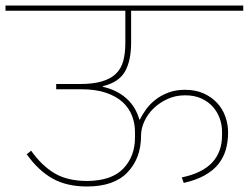

<svg xmlns="http://www.w3.org/2000/svg" viewBox="-40 -718 903 697"><path d="M276 -41Q202 -41 150.5 -70Q99 -99 57 -158L73 -171Q111 -117 158 -89Q205 -61 277 -61Q366 -62 408 -106.5Q450 -151 450 -218V-240Q450 -269 439.5 -297Q429 -325 406 -346.5Q383 -368 345.5 -381Q308 -394 254 -394H164V-413H249Q298 -413 330 -422.5Q362 -432 381 -450.5Q400 -469 407.5 -497Q415 -525 415 -561V-679H-20V-698H843V-679H436V-564Q436 -497 413.5 -458Q391 -419 333 -405V-403Q383 -392 417.5 -362Q452 -332 466 -284H468Q477 -303 491 -322Q505 -341 525 -356.5Q545 -372 571.5 -382Q598 -392 631 -392Q670 -392 699 -379Q728 -366 748 -344.5Q768 -323 778 -295Q788 -267 788 -237Q788 -203 779.5 -174Q771 -145 752.5 -122Q734 -99 703 -81.5Q672 -64 627 -54L620 -74Q766 -104 766 -227V-241Q766 -265 757.5 -288.5Q749 -312 732.5 -330.5Q716 -349 691 -360.5Q666 -372 632 -372Q598 -372 569 -359Q540 -346 518.5 -325.5Q497 -305 484.5 -278.5Q472 -252 472 -225Q472 -144 423 -92.5Q374 -41 276 -41Z"/></svg>

Font: IBM Plex Sans Devanagari Thin
Style: Regular
Weight: 100
Designer: Mike Abbink, Paul van der Laan, Pieter van Rosmalen, Erin McLaughlin
Foundry: Bold Monday
Version: Version 1.1